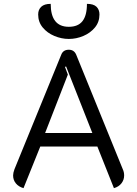

<svg xmlns="http://www.w3.org/2000/svg" viewBox="-20 -967 713 996"><path d="M48 -57Q48 -70 55 -89L298 -684Q308 -709 337 -709Q364 -709 375 -684L617 -89Q624 -74 624 -57Q624 -34 610 -16Q596 2 571 9L485 -207H189L102 9Q77 2 62.5 -15.5Q48 -33 48 -57ZM459 -277 323 -622 317 -620 332 -580 214 -277ZM178 -892Q178 -917 194 -932Q210 -947 243 -947Q243 -828 337 -828Q385 -828 408 -857.5Q431 -887 431 -947Q465 -947 480.5 -932Q496 -917 496 -892Q496 -853 472.5 -824.5Q449 -796 412.5 -780.5Q376 -765 337 -765Q299 -765 262 -780.5Q225 -796 201.5 -824.5Q178 -853 178 -892Z"/></svg>

Font: K2D Light
Style: Regular
Weight: 300
Designer: Katatrad Aksorn Co.,Ltd.
Foundry: Cadson Demak Co.,Ltd.
Version: Version 1.000; ttfautohint (v1.6)